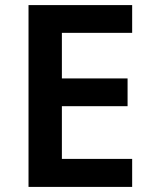

<svg xmlns="http://www.w3.org/2000/svg" viewBox="-20 -734 599 754"><path d="M499 0H92V-714H499V-605H223V-426H481V-317H223V-110H499Z"/></svg>

Font: Noto Traditional Nushu SemiBold
Style: Regular
Weight: 600
Version: Version 2.003